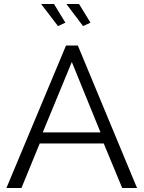

<svg xmlns="http://www.w3.org/2000/svg" viewBox="-20 -937 716 957"><path d="M185 -917 269 -807 306 -824 249 -917ZM311 -917 394 -807 431 -824 374 -917ZM309 -710 12 0H87L178 -222H497L589 0H663L368 -710ZM481 -277H193L338 -628Z"/></svg>

Font: FIGSv2-sans-serif
Style: Regular
Weight: 400
Designer: Matt McInerney, Pablo Impallari, Rodrigo Fuenzalida,Mirko Velimirovic
Foundry: Matt McInerney, Pablo Impallari, Rodrigo Fuenzalida
Version: Version 4.021;hotconv 1.0.109;makeotfexe 2.5.65596